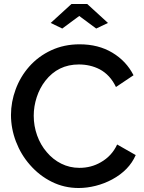

<svg xmlns="http://www.w3.org/2000/svg" viewBox="-20 -936 724 962"><path d="M377 -856 462 -793 521 -821 417 -916H338L234 -821L292 -793ZM130 -110Q177 -56 239.5 -25Q302 6 374 6Q416 6 459.5 -5Q503 -16 542 -37Q627 -83 660 -159L567 -212Q540 -154 485 -123Q437 -95 378 -95Q329 -95 287 -116Q245 -137 214 -174Q183 -210 166 -257.5Q149 -305 149 -356Q149 -403 164 -449Q179 -495 207 -531Q271 -613 375 -613Q432 -613 479 -589Q532 -561 561 -500L649 -559Q613 -630 543 -672Q473 -714 379 -714Q301 -714 236.5 -684Q172 -654 126 -602Q82 -552 58.5 -488.5Q35 -425 35 -360Q35 -292 60 -226.5Q85 -161 130 -110Z"/></svg>

Font: RT Raleway SemiBold
Style: Regular
Weight: 400
Designer: Matt McInerney, Pablo Impallari, Rodrigo Fuenzalida — Edited by Milan Moffatt in April 2016
Foundry: Matt McInerney, Pablo Impallari, Rodrigo Fuenzalida — Edited by Milan Moffatt in April 2016
Version: Version 3.001